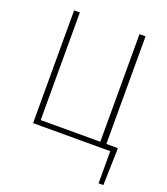

<svg xmlns="http://www.w3.org/2000/svg" viewBox="-165 -840 1013 1162"><g transform="rotate(20 342.0 -259.5)"><path d="M110 0H607V207H638L644 -13V-33H570V-726H531V-33H147V-726H110Z"/></g></svg>

Font: Kinto Sans Thin
Style: Regular
Weight: 100
Designer: Authors: Ryoko NISHIZUKA  (kana & ideographs); Paul D. Hunt (Latin, Greek & Cyrillic); Wenlong ZHANG  (bopomofo); Sandol
Foundry: Adobe Systems Incorporated, ookami Inc.
Version: Version 0.001